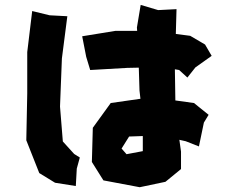

<svg xmlns="http://www.w3.org/2000/svg" viewBox="-20 -743 962 795"><path d="M514.6 -177.7 571.3 -179.7V-117.2L503.9 -104.5L483.4 -127.9ZM320.3 -592.8 336.9 -507.8 353.5 -453.1 506.8 -461.9 554.7 -462.9 557.6 -368.2 561.5 -334 438.5 -316.4 364.3 -213.9 360.4 -72.3 408.2 3.9 558.6 32.2 665 9.8 729.5 -43V-115.2L722.7 -164.1L749 -158.2L803.7 -136.7L824.2 -235.4L843.8 -267.6L783.2 -316.4L706.1 -327.1L704.1 -456.1L721.7 -453.1L755.9 -421.9L789.1 -463.9L856.4 -511.7L829.1 -558.6L767.6 -594.7L708 -602.5L710.9 -705.1L634.8 -701.2L562.5 -722.7L546.9 -628.9L547.9 -615.2H458ZM113.3 -697.3 92.8 -527.3V-355.5L88.9 -162.1L142.6 -26.4L208 13.7L293.9 27.3L297.9 -44.9L310.5 -90.8L287.1 -105.5L240.2 -157.2L228.5 -301.8L236.3 -501L258.8 -675.8L185.5 -679.7Z"/></svg>

Font: MaokenAssortedSans-Lite
Style: Lite
Weight: 400
Version: Version 1.400